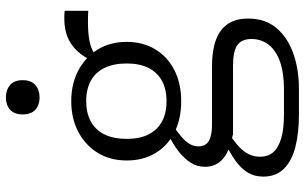

<svg xmlns="http://www.w3.org/2000/svg" viewBox="-216 -598 1058 667"><g transform="rotate(-90 313.5 -265.0)"><path d="M609 -488Q564 -490 533 -487.5Q502 -485 481 -477Q460 -469 445 -454L430 -461Q442 -492 459 -514Q476 -536 497.5 -549.5Q519 -563 546.5 -568Q574 -573 609 -570ZM295 -165Q234 -165 187.5 -188Q141 -211 115 -254Q89 -297 89 -354Q89 -412 115.5 -455Q142 -498 188.5 -522.5Q235 -547 295 -547Q355 -547 401.5 -522.5Q448 -498 474.5 -455Q501 -412 501 -354Q501 -297 474.5 -254Q448 -211 401.5 -188Q355 -165 295 -165ZM295 -216Q337 -216 366 -232Q395 -248 410.5 -278.5Q426 -309 426 -354Q426 -400 410.5 -431.5Q395 -463 366 -479Q337 -495 295 -495Q254 -495 224.5 -479Q195 -463 179.5 -431.5Q164 -400 164 -354Q164 -309 179.5 -278.5Q195 -248 224 -232Q253 -216 295 -216ZM248 244Q184 244 135.5 231.5Q87 219 60 191.5Q33 164 33 120Q33 90 46.5 67Q60 44 87.5 24Q115 4 158 -16L183 1Q153 20 135.5 37Q118 54 110 71.5Q102 89 102 110Q102 136 117 154Q132 172 164.5 182Q197 192 250 192H338Q393 192 431.5 178.5Q470 165 490.5 139.5Q511 114 511 79Q511 46 490.5 30.5Q470 15 417 15H178L177 14Q141 7 116.5 -5.5Q92 -18 79.5 -37.5Q67 -57 67 -82Q67 -109 81 -131.5Q95 -154 120.5 -174Q146 -194 182 -211L207 -191Q185 -176 169.5 -162.5Q154 -149 146 -135Q138 -121 138 -105Q138 -80 157 -69Q176 -58 213 -58H418Q471 -58 507.5 -44.5Q544 -31 563 -3.5Q582 24 582 68Q582 127 549 166Q516 205 460.5 224.5Q405 244 338 244ZM308 -657Q282 -657 265.5 -671.5Q249 -686 249 -716Q249 -745 265.5 -759.5Q282 -774 308 -774Q334 -774 351 -759.5Q368 -745 368 -716Q368 -686 351 -671.5Q334 -657 308 -657Z"/></g></svg>

Font: Roboto Serif Light
Style: Regular
Weight: 300
Designer: Greg Gazdowicz
Foundry: Commercial Type
Version: Version 1.008